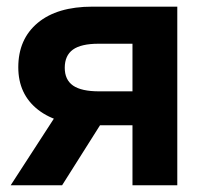

<svg xmlns="http://www.w3.org/2000/svg" viewBox="-20 -549 602 569"><path d="M505.4 0H372.6V-419.4H272Q220.2 -419.4 196 -401.9Q171.9 -384.3 171.9 -348.1Q171.9 -312.5 196.5 -295.4Q221.2 -278.3 273.9 -278.3H428.2V-177.7H258.3Q151.9 -177.7 93 -223.6Q34.2 -269.5 34.2 -349.6Q34.2 -433.1 91.8 -481.2Q149.4 -529.3 253.9 -529.3H505.4ZM164.1 0H11.7L165.5 -237.3H314Z"/></svg>

Font: Inter Cardless Tabular Bold
Style: Bold
Weight: 700
Designer: Rasmus Andersson
Foundry: rsms
Version: Version 4.000;git-4fc901f